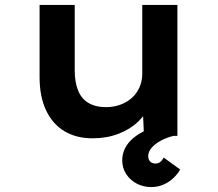

<svg xmlns="http://www.w3.org/2000/svg" viewBox="-20 -549 881 776"><path d="M354 10Q288 10 240 -19Q192 -48 166 -103.5Q140 -159 140 -237V-529H282V-265Q282 -217 295.5 -183.5Q309 -150 337.5 -133Q366 -116 409 -116Q439 -116 465.5 -125.5Q492 -135 512 -152.5Q532 -170 543.5 -195.5Q555 -221 555 -251V-529H697V0H562L557 -109L583 -121Q570 -88 538.5 -57.5Q507 -27 459.5 -8.5Q412 10 354 10ZM591 207Q559 207 532.5 193Q506 179 490 154.5Q474 130 474 99Q474 72 486 49Q498 26 520 8Q542 -10 573 -24Q604 -38 641 -48L682 0Q656 6 632 18.5Q608 31 593.5 47.5Q579 64 579 82Q579 96 587 104Q595 112 609 112Q619 112 627 106Q635 100 642 88L708 136Q699 153 682 169.5Q665 186 642 196.5Q619 207 591 207Z"/></svg>

Font: Lexend Giga SemiBold
Style: Regular
Weight: 600
Designer: Bonnie Shaver-Troup, Thomas Jockin
Foundry: Lexend
Version: Version 1.007